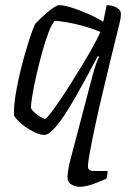

<svg xmlns="http://www.w3.org/2000/svg" viewBox="-20 -520 513 740"><path d="M287 200Q271 200 255.5 191Q240 182 240 161Q240 158 242.5 138Q245 118 252 93L337 -230Q345 -259 351.5 -277Q358 -295 362 -301L357 -304Q339 -270 317 -229Q295 -188 272 -147.5Q249 -107 226.5 -73.5Q204 -40 184.5 -20Q165 0 151 0Q135 0 115.5 -9Q96 -18 78 -31Q60 -44 48 -56.5Q36 -69 34 -75Q33 -112 40.5 -157.5Q48 -203 59.5 -249.5Q71 -296 83 -335.5Q95 -375 104.5 -401Q114 -427 118 -431Q124 -437 136 -448.5Q148 -460 162 -472Q176 -484 188.5 -492Q201 -500 208 -500Q225 -500 253.5 -491.5Q282 -483 315.5 -468.5Q349 -454 378 -436L391 -500Q398 -500 407.5 -498.5Q417 -497 425.5 -493Q434 -489 440 -482.5Q446 -476 446 -465Q446 -462 445 -453Q444 -444 442 -436Q439 -422 428.5 -380.5Q418 -339 404 -281Q390 -223 375 -160Q360 -97 347.5 -38.5Q335 20 327 63Q319 106 319 122Q319 130 324 134.5Q329 139 339 139H395Q395 144 393.5 153.5Q392 163 390 169Q373 176 354.5 183.5Q336 191 318.5 195.5Q301 200 287 200ZM154 -62Q158 -62 173 -81Q188 -100 209.5 -131.5Q231 -163 254.5 -200.5Q278 -238 301 -276Q324 -314 341.5 -346Q359 -378 367 -397Q329 -413 283 -424.5Q237 -436 191 -440Q179 -427 166.5 -393.5Q154 -360 142 -316.5Q130 -273 120 -229Q110 -185 104.5 -151Q99 -117 99 -103Q104 -94 115 -84.5Q126 -75 137.5 -68.5Q149 -62 154 -62Z"/></svg>

Font: Texturina Medium 12pt Thin
Style: Italic
Weight: 250
Italic angle: -11°
Version: Version 1.002